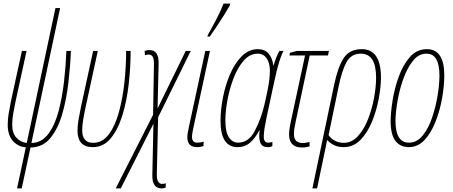

<svg xmlns="http://www.w3.org/2000/svg" viewBox="-20 -810 2522 1070"><path d="M75 240H101L150 12Q219 11 261.5 -41.5Q304 -94 327.5 -176.5Q351 -259 361.5 -352Q372 -445 375 -526H350Q347 -446 337 -357Q327 -268 306.5 -190.5Q286 -113 249 -63.5Q212 -14 155 -13L315 -765H289L129 -13Q94 -18 71 -43Q48 -68 48 -115Q48 -146 54 -179Q60 -212 67 -246L128 -526H102L41 -246Q34 -210 28.5 -178Q23 -146 23 -115Q23 -57 52 -24.5Q81 8 124 11Z M497 10Q557 10 597.5 -39.5Q638 -89 662.5 -169Q687 -249 697.5 -343Q708 -437 708 -526H683Q683 -442 673.5 -352.5Q664 -263 643 -186Q622 -109 586.5 -61.5Q551 -14 499 -14Q438 -14 438 -85Q438 -109 443.5 -142.5Q449 -176 457 -213L525 -526H499L431 -213Q423 -175 417.5 -142.5Q412 -110 412 -82Q412 10 497 10Z M625 240H653L835 -120L829 165Q827 240 881 240Q891 240 903 236L904 211Q894 215 884 215Q853 215 854 161L861 -156L1043 -526H1015L858 -205L864 -455Q866 -531 813 -531Q798 -531 786 -526L788 -502Q796 -506 809 -506Q839 -506 838 -454L833 -170Z M1079 10Q1098 10 1114 4L1115 -21Q1099 -15 1080 -15Q1050 -15 1050 -47Q1050 -65 1059 -104L1150 -526H1124L1033 -104Q1024 -65 1024 -45Q1024 10 1079 10ZM1136 -606H1149Q1161 -622 1184.5 -657.5Q1208 -693 1230.5 -729Q1253 -765 1261 -780L1263 -790H1226Q1212 -753 1185 -701.5Q1158 -650 1138 -615Z M1304 10Q1345 10 1373.5 -15Q1402 -40 1425 -83H1427Q1421 -41 1430.5 -15.5Q1440 10 1472 10Q1491 10 1498 3V-19Q1484 -15 1475 -15Q1450 -15 1450 -48Q1450 -70 1454.5 -97Q1459 -124 1468 -167L1511 -367Q1536 -483 1560 -526H1537Q1519 -495 1505 -446H1503Q1498 -486 1477 -511Q1456 -536 1417 -536Q1366 -536 1327 -496.5Q1288 -457 1261.5 -395Q1235 -333 1222 -264Q1209 -195 1209 -137Q1209 10 1304 10ZM1307 -15Q1276 -15 1256 -44Q1236 -73 1236 -139Q1236 -191 1248 -255Q1260 -319 1283 -377.5Q1306 -436 1339.5 -473.5Q1373 -511 1416 -511Q1448 -511 1466 -485Q1484 -459 1484 -417Q1484 -375 1474.5 -324.5Q1465 -274 1453 -224Q1435 -148 1400.5 -81.5Q1366 -15 1307 -15Z M1663 12Q1677 12 1687 10Q1697 8 1705 6V-19Q1697 -17 1687.5 -15Q1678 -13 1667 -13Q1618 -13 1618 -63Q1618 -79 1620.5 -94.5Q1623 -110 1628 -133L1706 -501H1808L1813 -526H1634L1596 -516L1593 -501H1680L1602 -138Q1591 -88 1591 -61Q1591 12 1663 12Z M1895 -14Q1867 -14 1844.5 -27Q1822 -40 1811 -57L1867 -327Q1885 -416 1911 -463.5Q1937 -511 1991 -511Q2076 -511 2076 -377Q2076 -329 2065 -267Q2054 -205 2031.5 -147Q2009 -89 1975 -51.5Q1941 -14 1895 -14ZM1721 240H1747L1793 20Q1796 5 1798.5 -7Q1801 -19 1803 -30Q1817 -14 1840 -2Q1863 10 1895 10Q1950 10 1989.5 -31Q2029 -72 2054 -134Q2079 -196 2091 -262Q2103 -328 2103 -378Q2103 -536 1996 -536Q1928 -536 1895.5 -486.5Q1863 -437 1842 -337Z M2258 10Q2309 10 2346 -30Q2383 -70 2407.5 -132.5Q2432 -195 2444 -264Q2456 -333 2456 -390Q2456 -536 2359 -536Q2302 -536 2263.5 -491.5Q2225 -447 2201.5 -381Q2178 -315 2167.5 -248Q2157 -181 2157 -136Q2157 -59 2184 -24.5Q2211 10 2258 10ZM2259 -15Q2184 -15 2184 -136Q2184 -177 2194 -239.5Q2204 -302 2225.5 -364.5Q2247 -427 2279.5 -469Q2312 -511 2357 -511Q2429 -511 2429 -389Q2429 -340 2418.5 -276.5Q2408 -213 2387.5 -153Q2367 -93 2335 -54Q2303 -15 2259 -15Z"/></svg>

Font: Noto Sans Display Condensed Thin
Style: Italic
Weight: 250
Width: 3
Italic angle: -12°
Designer: Monotype Design Team
Foundry: Monotype Imaging Inc.
Version: Version 1.900